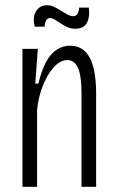

<svg xmlns="http://www.w3.org/2000/svg" viewBox="-20 -715 451 735"><path d="M66 0V-358V-528H125L115 -395H127Q139 -445 156 -477Q173 -509 196.5 -524.5Q220 -540 248 -540Q299 -540 323.5 -494Q348 -448 348 -357V0H292V-359Q292 -425 278.5 -455Q265 -485 238 -485Q210 -485 184.5 -456Q159 -427 142.5 -383Q126 -339 122 -294V0ZM268 -605Q252 -605 238.5 -611Q225 -617 213 -625Q201 -633 190.5 -639.5Q180 -646 170 -646Q162 -646 156.5 -636.5Q151 -627 151 -613H113Q107 -635 110.5 -653Q114 -671 127 -683Q140 -695 160 -695Q174 -695 187.5 -688.5Q201 -682 213.5 -674Q226 -666 238 -659.5Q250 -653 261 -653Q271 -653 276.5 -662Q282 -671 283 -686H320Q323 -664 319 -645Q315 -626 303 -615.5Q291 -605 268 -605Z"/></svg>

Font: Bricolage Grotesque 24pt Condensed ExtraLight
Style: Regular
Weight: 250
Width: 3
Designer: Mathieu Triay
Foundry: Atelier Triay
Version: Version 1.001;gftools[0.9.33.dev8+g029e19f]